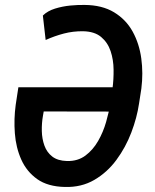

<svg xmlns="http://www.w3.org/2000/svg" viewBox="-20 -740 622 770"><path d="M319.3 -720.2Q389.6 -719.7 437.5 -690.7Q485.4 -661.6 512 -613.3Q538.6 -564.9 546.6 -505.6Q554.7 -446.3 546.9 -384.8L537.6 -324.7Q529.3 -268.1 506.6 -208.5Q483.9 -148.9 447 -98.9Q410.2 -48.8 358.4 -18.6Q306.6 11.7 240.2 9.8Q171.4 8.3 129.2 -21.7Q86.9 -51.8 65.4 -99.9Q43.9 -147.9 39.6 -205.3Q35.2 -262.7 43 -319.8L53.7 -390.1H469.2L452.1 -292.5L155.3 -293L152.3 -275.9Q147 -246.1 147.7 -214.6Q148.4 -183.1 158.2 -156Q168 -128.9 189.7 -112.1Q211.4 -95.2 249 -94.2Q292 -93.3 322.5 -116Q353 -138.7 373.5 -174.6Q394 -210.4 405.5 -250.7Q417 -291 422.4 -324.7L431.2 -385.3Q436 -421.4 435.5 -460.9Q435.1 -500.5 423.6 -534.9Q412.1 -569.3 385.7 -591.6Q359.4 -613.8 313 -614.7Q273.4 -615.2 236.1 -605.5Q198.7 -595.7 163.1 -579.6L151.9 -677.7Q170.9 -696.3 200.9 -705.6Q231 -714.8 262.2 -717.8Q293.5 -720.7 319.3 -720.2Z"/></svg>

Font: Roboto Condensed Medium
Style: Italic
Weight: 500
Italic angle: -12°
Designer: Christian Robertson
Foundry: Google
Version: Version 3.0; 2020